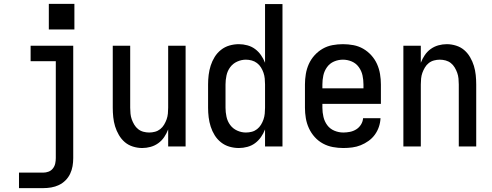

<svg xmlns="http://www.w3.org/2000/svg" viewBox="-20 -756 2540 991"><path d="M78 215V135H203Q217 135 230.5 130Q244 125 253 113.5Q262 102 265 88Q268 74 268 60V-440H138V-520H358V60Q358 81 354.5 101.5Q351 122 342 141Q333 160 318 175Q303 190 284 199Q265 208 244.5 211.5Q224 215 203 215ZM232 -604V-736H364V-604Z M714 8Q690 8 666 0.5Q642 -7 624 -22.5Q606 -38 593.5 -59.5Q581 -81 574 -104Q567 -127 564.5 -151.5Q562 -176 562 -200V-520H652V-200Q652 -185 653.5 -169.5Q655 -154 660 -140Q665 -126 673 -112.5Q681 -99 693 -89.5Q705 -80 720 -76Q735 -72 750 -72Q765 -72 780 -76Q795 -80 807 -89.5Q819 -99 827 -112.5Q835 -126 840 -140Q845 -154 846.5 -169.5Q848 -185 848 -200V-520H938V0H848V-88Q840 -67 827.5 -48.5Q815 -30 797 -17Q779 -4 757.5 2Q736 8 714 8Z M1213 8Q1188 8 1164 1Q1140 -6 1120.5 -21.5Q1101 -37 1088 -58Q1075 -79 1067.5 -102.5Q1060 -126 1057 -150.5Q1054 -175 1054 -200V-320Q1054 -345 1057 -369.5Q1060 -394 1067.5 -417.5Q1075 -441 1088 -462Q1101 -483 1120.5 -498.5Q1140 -514 1164 -521Q1188 -528 1213 -528Q1235 -528 1257 -522Q1279 -516 1296.5 -503Q1314 -490 1327 -471.5Q1340 -453 1348 -432V-735H1438V0H1348V-88Q1340 -67 1327 -48.5Q1314 -30 1296.5 -17Q1279 -4 1257 2Q1235 8 1213 8ZM1249 -72Q1265 -72 1280 -76Q1295 -80 1307 -89.5Q1319 -99 1327 -112Q1335 -125 1340 -139.5Q1345 -154 1346.5 -169.5Q1348 -185 1348 -200V-320Q1348 -335 1346.5 -350.5Q1345 -366 1340 -380.5Q1335 -395 1327 -408Q1319 -421 1306.5 -430.5Q1294 -440 1279 -444Q1264 -448 1249 -448Q1226 -448 1204 -438Q1182 -428 1168 -409Q1154 -390 1149 -366.5Q1144 -343 1144 -320V-200Q1144 -177 1149 -153.5Q1154 -130 1168 -111Q1182 -92 1204 -82Q1226 -72 1249 -72Q1249 -72 1249 -72Q1249 -72 1249 -72Z M1752 8Q1725 8 1698 3Q1671 -2 1647 -15Q1623 -28 1604.5 -48.5Q1586 -69 1574.5 -94Q1563 -119 1558.5 -146Q1554 -173 1554 -200V-320Q1554 -347 1558.5 -374Q1563 -401 1574 -425.5Q1585 -450 1603.5 -470.5Q1622 -491 1645.5 -504.5Q1669 -518 1696 -523Q1723 -528 1750 -528Q1777 -528 1804 -523Q1831 -518 1854.5 -504.5Q1878 -491 1896.5 -470.5Q1915 -450 1926 -425.5Q1937 -401 1941.5 -374Q1946 -347 1946 -320V-220H1644V-200Q1644 -176 1649.5 -152.5Q1655 -129 1669 -110Q1683 -91 1705.5 -81.5Q1728 -72 1752 -72Q1769 -72 1786.5 -75.5Q1804 -79 1819 -88.5Q1834 -98 1843.5 -113.5Q1853 -129 1854 -146H1944Q1943 -123 1935.5 -101Q1928 -79 1914.5 -60.5Q1901 -42 1882 -28.5Q1863 -15 1842 -6.5Q1821 2 1798 5Q1775 8 1752 8ZM1856 -300V-320Q1856 -344 1851 -367Q1846 -390 1832 -409.5Q1818 -429 1796 -438.5Q1774 -448 1750 -448Q1726 -448 1704 -438.5Q1682 -429 1668 -409.5Q1654 -390 1649 -367Q1644 -344 1644 -320V-300Z M2062 0V-520H2152V-432Q2160 -453 2172.5 -471.5Q2185 -490 2203 -503Q2221 -516 2242.5 -522Q2264 -528 2286 -528Q2310 -528 2334 -520.5Q2358 -513 2376 -497.5Q2394 -482 2406.5 -460.5Q2419 -439 2426 -416Q2433 -393 2435.5 -368.5Q2438 -344 2438 -320V0H2348V-320Q2348 -335 2346.5 -350.5Q2345 -366 2340 -380Q2335 -394 2327 -407.5Q2319 -421 2307 -430.5Q2295 -440 2280 -444Q2265 -448 2250 -448Q2235 -448 2220 -444Q2205 -440 2193 -430.5Q2181 -421 2173 -407.5Q2165 -394 2160 -380Q2155 -366 2153.5 -350.5Q2152 -335 2152 -320V0Z"/></svg>

Font: Iosevka SS04 Medium
Style: Regular
Weight: 500
Monospace: yes
Designer: Belleve Invis
Foundry: Belleve Invis
Version: Version 19.0.0; ttfautohint (v1.8.4)